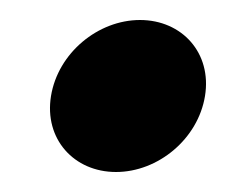

<svg xmlns="http://www.w3.org/2000/svg" viewBox="-20 -142 236 192"><path d="M96 30C138 30 178 -3 185 -46C192 -89 162 -122 120 -122C78 -122 38 -89 31 -46C24 -3 54 30 96 30Z"/></svg>

Font: Charger Pro
Style: BlkExtObl
Weight: 900
Designer: Jasper
Foundry: Cannot Into Space Fonts
Version: Version 1.09